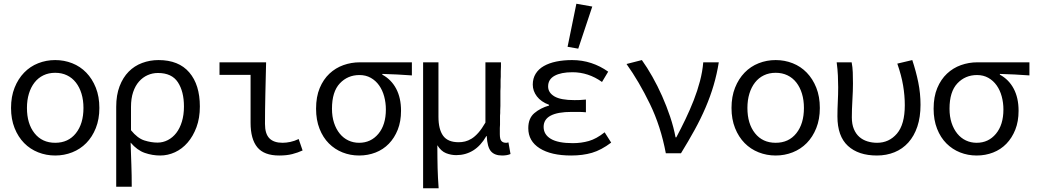

<svg xmlns="http://www.w3.org/2000/svg" viewBox="-20 -819 5540 1026"><path d="M39 -242Q39 -182 58 -134.5Q77 -87 109 -54.5Q141 -22 184 -5Q227 12 275 12Q323 12 366 -5Q409 -22 441 -54.5Q473 -87 492 -134.5Q511 -182 511 -242Q511 -303 492 -350.5Q473 -398 441 -431Q409 -464 366 -481Q323 -498 275 -498Q227 -498 184 -481Q141 -464 109 -431Q77 -398 58 -350.5Q39 -303 39 -242ZM124 -242Q124 -284 134.5 -318.5Q145 -353 164.5 -378Q184 -403 212 -416.5Q240 -430 275 -430Q310 -430 338 -416.5Q366 -403 385.5 -378Q405 -353 415.5 -318.5Q426 -284 426 -242Q426 -158 385.5 -107Q345 -56 275 -56Q205 -56 164.5 -107Q124 -158 124 -242Z M684 179Q684 147 683.5 118Q683 89 682 61Q681 33 680 4.5Q679 -24 678 -57Q713 -16 753.5 -2Q794 12 836 12Q877 12 915 -5.5Q953 -23 982.5 -57Q1012 -91 1030 -139.5Q1048 -188 1048 -250Q1048 -366 991.5 -432Q935 -498 827 -498Q781 -498 739.5 -482.5Q698 -467 667.5 -436Q637 -405 619 -358Q601 -311 601 -248V179ZM680 -247Q680 -293 691.5 -327Q703 -361 723 -383.5Q743 -406 769 -417.5Q795 -429 824 -429Q898 -429 930.5 -379.5Q963 -330 963 -250Q963 -205 952 -169Q941 -133 922 -108.5Q903 -84 877 -70.5Q851 -57 822 -57Q788 -57 751.5 -68.5Q715 -80 680 -123Z M1319 -163Q1319 -76 1355 -32Q1391 12 1472 12Q1512 12 1541.5 4.5Q1571 -3 1597 -15L1576 -76Q1553 -65 1531 -60.5Q1509 -56 1490 -56Q1443 -56 1419.5 -80Q1396 -104 1396 -157Q1396 -229 1398 -316.5Q1400 -404 1402 -486H1153V-419H1319Z M1903 -486Q1857 -486 1815 -471Q1773 -456 1740.5 -425.5Q1708 -395 1688.5 -348.5Q1669 -302 1669 -238Q1669 -178 1687.5 -131Q1706 -84 1737.5 -52.5Q1769 -21 1810.5 -4.5Q1852 12 1899 12Q1946 12 1987 -4Q2028 -20 2058 -51Q2088 -82 2105.5 -126Q2123 -170 2123 -227Q2123 -296 2097 -345Q2071 -394 2023 -420V-424Q2065 -423 2101.5 -421Q2138 -419 2181 -416V-486ZM1754 -238Q1754 -329 1796 -373.5Q1838 -418 1901 -418Q1935 -418 1961.5 -403Q1988 -388 2006 -362.5Q2024 -337 2033 -303.5Q2042 -270 2042 -234Q2042 -152 2002 -104Q1962 -56 1899 -56Q1868 -56 1841.5 -68.5Q1815 -81 1795.5 -105Q1776 -129 1765 -162.5Q1754 -196 1754 -238Z M2324 187Q2322 157 2320.5 131.5Q2319 106 2318.5 80Q2318 54 2317.5 24.5Q2317 -5 2317 -43Q2337 -11 2363.5 -0.5Q2390 10 2418 10Q2468 10 2508.5 -15Q2549 -40 2579 -92H2581Q2584 -33 2603.5 -10.5Q2623 12 2663 12Q2690 12 2708 4L2697 -58Q2691 -57 2687 -56Q2685 -56 2684 -56Q2668 -56 2659.5 -65.5Q2651 -75 2651 -102V-135Q2652 -144 2652 -153Q2652 -162 2652 -170V-201Q2653 -208 2653 -214.5Q2653 -221 2653 -228Q2654 -241 2654 -253Q2654 -265 2654 -277V-333Q2655 -344 2655 -354.5Q2655 -365 2655 -374Q2655 -384 2655 -392.5Q2655 -401 2656 -409V-438Q2657 -451 2657 -463Q2657 -475 2657 -486H2574V-164Q2555 -131 2536.5 -110Q2518 -89 2500 -78Q2482 -67 2465 -63Q2448 -59 2431 -59Q2373 -59 2348 -93.5Q2323 -128 2323 -195V-486H2241V187Z M2914 -255Q2868 -242 2835.5 -214.5Q2803 -187 2803 -134Q2803 -65 2864 -26.5Q2925 12 3032 12Q3094 12 3143.5 -2.5Q3193 -17 3246 -57L3211 -112Q3167 -77 3126.5 -65.5Q3086 -54 3041 -54Q2962 -54 2923.5 -77Q2885 -100 2885 -141Q2885 -221 3035 -221Q3053 -221 3071.5 -221Q3090 -221 3111 -219V-287Q3093 -285 3078.5 -284.5Q3064 -284 3050 -284Q2976 -284 2942.5 -304Q2909 -324 2909 -357Q2909 -395 2943.5 -414Q2978 -433 3039 -433Q3124 -433 3197 -381L3230 -436Q3188 -466 3139.5 -482Q3091 -498 3037 -498Q2991 -498 2952.5 -490Q2914 -482 2886 -466Q2858 -450 2842.5 -425Q2827 -400 2827 -367Q2827 -333 2849 -304Q2871 -275 2914 -259ZM3013 -569 3070 -559 3145 -784 3060 -799Z M3590 -85Q3580 -139 3561 -195.5Q3542 -252 3518 -306Q3494 -360 3466 -409.5Q3438 -459 3410 -498L3328 -477Q3395 -383 3453 -263.5Q3511 -144 3538 0H3619Q3659 -65 3692 -125Q3725 -185 3750.5 -244.5Q3776 -304 3793.5 -363.5Q3811 -423 3821 -486H3738Q3734 -437 3720.5 -385.5Q3707 -334 3687 -283Q3667 -232 3643 -182Q3619 -132 3594 -85Z M3889 -242Q3889 -182 3908 -134.5Q3927 -87 3959 -54.5Q3991 -22 4034 -5Q4077 12 4125 12Q4173 12 4216 -5Q4259 -22 4291 -54.5Q4323 -87 4342 -134.5Q4361 -182 4361 -242Q4361 -303 4342 -350.5Q4323 -398 4291 -431Q4259 -464 4216 -481Q4173 -498 4125 -498Q4077 -498 4034 -481Q3991 -464 3959 -431Q3927 -398 3908 -350.5Q3889 -303 3889 -242ZM3974 -242Q3974 -284 3984.5 -318.5Q3995 -353 4014.5 -378Q4034 -403 4062 -416.5Q4090 -430 4125 -430Q4160 -430 4188 -416.5Q4216 -403 4235.5 -378Q4255 -353 4265.5 -318.5Q4276 -284 4276 -242Q4276 -158 4235.5 -107Q4195 -56 4125 -56Q4055 -56 4014.5 -107Q3974 -158 3974 -242Z M4451 -486Q4456 -448 4457.5 -415Q4459 -382 4459 -353Q4459 -314 4457 -275Q4455 -236 4455 -197Q4455 -91 4511 -39.5Q4567 12 4666 12Q4717 12 4760 -5.5Q4803 -23 4834 -57.5Q4865 -92 4882 -142.5Q4899 -193 4899 -259Q4899 -320 4887 -379Q4875 -438 4855 -498L4775 -479Q4797 -416 4806 -362Q4815 -308 4815 -257Q4815 -154 4773 -105Q4731 -56 4667 -56Q4640 -56 4615.5 -63.5Q4591 -71 4572.5 -87Q4554 -103 4543 -129Q4532 -155 4532 -192Q4532 -234 4535 -284.5Q4538 -335 4538 -373Q4538 -405 4537 -432.5Q4536 -460 4531 -486Z M5203 -486Q5157 -486 5115 -471Q5073 -456 5040.5 -425.5Q5008 -395 4988.5 -348.5Q4969 -302 4969 -238Q4969 -178 4987.5 -131Q5006 -84 5037.5 -52.5Q5069 -21 5110.5 -4.5Q5152 12 5199 12Q5246 12 5287 -4Q5328 -20 5358 -51Q5388 -82 5405.5 -126Q5423 -170 5423 -227Q5423 -296 5397 -345Q5371 -394 5323 -420V-424Q5365 -423 5401.5 -421Q5438 -419 5481 -416V-486ZM5054 -238Q5054 -329 5096 -373.5Q5138 -418 5201 -418Q5235 -418 5261.5 -403Q5288 -388 5306 -362.5Q5324 -337 5333 -303.5Q5342 -270 5342 -234Q5342 -152 5302 -104Q5262 -56 5199 -56Q5168 -56 5141.5 -68.5Q5115 -81 5095.5 -105Q5076 -129 5065 -162.5Q5054 -196 5054 -238Z"/></svg>

Font: Codetta
Style: Regular
Weight: 400
Italic angle: -11°
Designer: Ulrich Proeller
Foundry: PROSA GmbH
Version: Version 2.00;September 29, 2018;FontCreator 11.5.0.2427 64-b